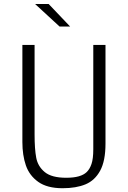

<svg xmlns="http://www.w3.org/2000/svg" viewBox="-20 -962 660 991"><path d="M95.5 -229V-730H158.5V-268.5Q158.5 -192.5 167 -147.8Q175.5 -103 211 -73.8Q246.5 -44.5 321.5 -44.5Q360.5 -44.5 386.5 -52Q412.5 -59.5 427 -73.5Q443 -88.5 452.2 -115.5Q461.5 -142.5 461.5 -192V-730H524.5V-220.5Q524.5 -131.5 497 -81Q469.5 -30.5 421.2 -10.5Q373 9.5 303 9.5Q223.5 9.5 177.5 -23.2Q131.5 -56 113.5 -108.5Q95.5 -161 95.5 -229ZM287.5 -825 161 -941.5H231L342 -825Z"/></svg>

Font: Monaspace Argon Var ExtraLight
Style: Regular
Weight: 200
Designer: Riley Cran and the Lettermatic Team
Version: Version 1.200 (Monaspace Argon Var)